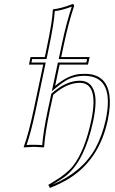

<svg xmlns="http://www.w3.org/2000/svg" viewBox="-20 -718 560 939"><path d="M208 -481Q236.3 -613.8 238.3 -669.9L241.2 -672.9Q276.4 -675.8 335.4 -698.2Q343.3 -696.3 342.3 -688Q314.9 -606.9 292.5 -501L279.3 -439H418.5L410.2 -401.9H271.5L249.5 -297.9Q313.5 -351.1 370.1 -356Q381.3 -356.9 395 -356.9Q500 -356.9 515.1 -252.9Q522 -202.6 507.3 -131.8Q464.4 70.3 306.2 162.1Q269.5 183.1 224.1 201.2L216.3 186Q225.1 180.2 243.7 169.4Q306.2 132.3 336.9 93.8Q394.5 20 426.3 -128.9Q464.4 -312 370.6 -313Q311 -313 249 -261.7Q244.1 -257.8 240.2 -253.9L224.1 -180.2Q200.2 -66.9 195.8 0L193.4 2.9Q191.4 2.9 146 0L96.2 2.9V0Q120.1 -64.5 144.5 -180.2L191.4 -401.9H121.6L129.4 -439H199.2ZM217.8 -479 207.5 -429.2H137.2L133.8 -412.1H203.6L154.3 -177.7Q130.9 -67.9 109.9 -8.8Q126.5 -10.3 146 -9.8Q169.9 -9.8 186.5 -8.3Q191.4 -73.7 214.4 -182.1L231 -259.3L233.4 -261.7Q303.7 -323.2 370.6 -323.2Q433.6 -323.2 445.3 -250Q447.8 -234.9 447.3 -218.3Q446.8 -179.2 436 -127Q395 65.4 305.2 139.6Q286.1 155.3 236.3 185.1Q381.3 124 446.3 7.8Q480 -53.7 497.6 -134.3Q536.1 -320.3 426.3 -343.8Q411.1 -346.7 395 -347.2Q338.9 -347.2 296.9 -320.8Q277.8 -308.6 255.9 -290.5L233.4 -271.5L263.2 -412.1H402.3L405.8 -429.2H267.1L282.7 -502.9Q305.2 -608.4 331.1 -685.5Q280.8 -667 248 -663.6Q244.6 -605 217.8 -479Z"/></svg>

Font: Linux Biolinum Outline O
Style: Italic
Weight: 400
Italic angle: -12°
Designer: Philipp H. Poll
Foundry: Philipp H. Poll
Version: Version 0.6.2